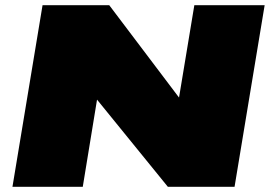

<svg xmlns="http://www.w3.org/2000/svg" viewBox="-20 -720 1045 740"><path d="M28 0 144 -700H401L670 -344L729 -700H1000L884 0H627L354 -336L299 0Z"/></svg>

Font: Georama ExtraExtended Black
Style: Italic
Weight: 900
Width: 8
Italic angle: -9°
Designer: Jean-Baptiste Levee
Foundry: Production Type
Version: Version 1.000